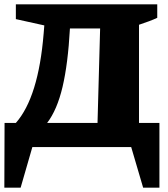

<svg xmlns="http://www.w3.org/2000/svg" viewBox="-29 -677 773 884"><path d="M-9 187 -8 -111H44Q148 -229 172 -523L175 -560L44 -589V-657H695V-595Q678 -587 658 -579.5Q638 -572 611 -563V-111H705V187H630L575 0H120L66 187ZM293 -546Q284 -383 259 -277Q234 -171 188 -111H420L432 -546Z"/></svg>

Font: Piazzolla SC ExtraBold
Style: Regular
Weight: 800
Designer: Juan Pablo del Peral
Foundry: Huerta Tipografica
Version: Version 1.330